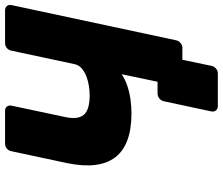

<svg xmlns="http://www.w3.org/2000/svg" viewBox="-81 -659 880 758"><g transform="rotate(-90 359.0 -280.0)"><path d="M448 140H319Q308 140 302 132.5Q296 125 298 115L338 -72Q340 -83 349 -90.5Q358 -98 369 -98H596L532 0H502L478 115Q476 125 467.5 132.5Q459 140 448 140ZM420 0Q409 0 403.5 -7.5Q398 -15 400 -25L445 -240Q427 -227 401 -218Q375 -209 346.5 -205Q318 -201 290 -201Q166 -201 117 -265Q68 -329 94 -455L141 -675Q143 -686 151.5 -693Q160 -700 171 -700H300Q311 -700 317 -693Q323 -686 321 -675L276 -463Q265 -413 284.5 -389.5Q304 -366 362 -366Q379 -366 398.5 -369Q418 -372 436.5 -379Q455 -386 468.5 -398Q482 -410 485 -427L538 -675Q540 -686 548.5 -693Q557 -700 568 -700H697Q708 -700 714 -693Q720 -686 718 -675L579 -25Q577 -15 568.5 -7.5Q560 0 549 0Z"/></g></svg>

Font: Rubik Light
Style: Bold Italic
Weight: 700
Italic angle: -12°
Version: Version 2.104